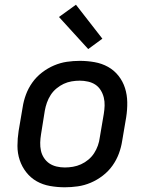

<svg xmlns="http://www.w3.org/2000/svg" viewBox="-20 -786 640 814"><path d="M255 8Q223 8 192 2.5Q161 -3 135.5 -17.5Q110 -32 91.5 -55.5Q73 -79 63.5 -107.5Q54 -136 54 -167.5Q54 -199 59 -231L76 -331Q80 -358 90 -385Q100 -412 117 -436Q134 -460 158 -478.5Q182 -497 209 -508.5Q236 -520 263.5 -524Q291 -528 318 -528Q350 -528 381 -522.5Q412 -517 438 -502.5Q464 -488 482.5 -464.5Q501 -441 510 -412.5Q519 -384 519.5 -352.5Q520 -321 515 -289L498 -189Q494 -162 484 -135Q474 -108 457 -84Q440 -60 416 -41.5Q392 -23 365 -11.5Q338 0 310 4Q282 8 255 8ZM255 -76Q272 -76 289.5 -79Q307 -82 323.5 -89.5Q340 -97 354.5 -109Q369 -121 379 -136.5Q389 -152 395 -169Q401 -186 403 -203L420 -303Q423 -321 423.5 -338.5Q424 -356 420 -372.5Q416 -389 407 -403.5Q398 -418 384.5 -427Q371 -436 353.5 -440Q336 -444 318 -444Q301 -444 283.5 -441Q266 -438 250 -430.5Q234 -423 219.5 -411Q205 -399 195 -383.5Q185 -368 179 -351Q173 -334 170 -317L154 -217Q151 -199 150.5 -181.5Q150 -164 153.5 -147.5Q157 -131 166.5 -116.5Q176 -102 189.5 -93Q203 -84 220 -80Q237 -76 255 -76ZM354 -578 230 -714 302 -766 414 -622Z"/></svg>

Font: Iosevka Medium Extended
Style: Italic
Weight: 500
Width: 7
Italic angle: -9°
Monospace: yes
Designer: Belleve Invis
Foundry: Belleve Invis
Version: Version 32.5.0; ttfautohint (v1.8.4)